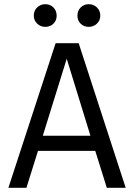

<svg xmlns="http://www.w3.org/2000/svg" viewBox="-20 -895 640 915"><path d="M141 -820Q141 -844 157 -859.5Q173 -875 196 -875Q219 -875 234.5 -859.5Q250 -844 250 -820Q250 -797 234.5 -782Q219 -767 196 -767Q173 -767 157 -782.5Q141 -798 141 -820ZM349 -820Q349 -844 364.5 -859.5Q380 -875 403 -875Q426 -875 442 -859.5Q458 -844 458 -820Q458 -798 442 -782.5Q426 -767 403 -767Q380 -767 364.5 -782Q349 -797 349 -820ZM434 -176H161L106 0H20L245 -689H355L579 0H489ZM184 -248H411L298 -615Z"/></svg>

Font: Fira Mono
Style: Regular
Weight: 400
Designer: Carrois Corporate & Edenspiekermann AG
Foundry: Carrois Corporate GbR & Edenspiekermann AG
Version: Version 3.206;PS 003.206;hotconv 1.0.70;makeotf.lib2.5.58329